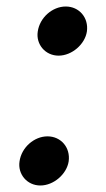

<svg xmlns="http://www.w3.org/2000/svg" viewBox="-20 -570 326 590"><path d="M160 -399C201 -399 241 -434 247 -473C253 -516 223 -550 182 -550C141 -550 102 -516 96 -473C90 -434 119 -399 160 -399ZM40 -74C34 -35 63 0 104 0C145 0 185 -35 191 -74C197 -117 167 -151 126 -151C85 -151 46 -117 40 -74Z"/></svg>

Font: Mluvka
Style: Italic
Weight: 400
Italic angle: -8°
Designer: Modified by Jiří Krblich, Original typeface by Gumpita Rahayu
Foundry: Gumpita Rahayu & Jiří Krblich
Version: Version 2.000;Glyphs 3.1.1 (3134)